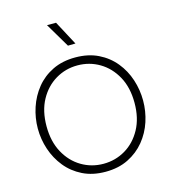

<svg xmlns="http://www.w3.org/2000/svg" viewBox="-141 -1110 1099 1233"><g transform="rotate(-15 408.5 -493.5)"><path d="M383 -835 287 -997H347L433 -836ZM408 10Q322 10 256.5 -22.5Q191 -55 147 -109.5Q103 -164 80.5 -231.5Q58 -299 58 -370Q58 -441 80.5 -509Q103 -577 147 -631.5Q191 -686 256.5 -718Q322 -750 408 -750Q494 -750 559.5 -718Q625 -686 669.5 -631.5Q714 -577 736 -509Q758 -441 758 -370Q758 -299 736 -231.5Q714 -164 669.5 -109.5Q625 -55 559.5 -22.5Q494 10 408 10ZM408 -43Q488 -43 554.5 -82.5Q621 -122 661 -195.5Q701 -269 701 -370Q701 -472 661 -545Q621 -618 554.5 -657.5Q488 -697 408 -697Q329 -697 262.5 -657.5Q196 -618 156 -545Q116 -472 116 -370Q116 -269 156 -195.5Q196 -122 262.5 -82.5Q329 -43 408 -43Z"/></g></svg>

Font: Be Vietnam Pro ExtraLight
Style: Regular
Weight: 200
Designer: Lam Bao, Tony Le, Vietanh Nguyen
Foundry: Yellow Type Foundry
Version: Version 1.002; ttfautohint (v1.8.3)